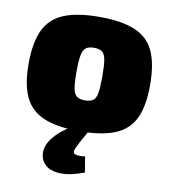

<svg xmlns="http://www.w3.org/2000/svg" viewBox="-82 -585 775 870"><g transform="rotate(10 305.5 -149.5)"><path d="M306 -514Q408 -514 469.5 -488.5Q531 -463 558 -405Q585 -347 585 -249Q585 -153 558 -96Q531 -39 469.5 -13.5Q408 12 306 12Q204 12 142.5 -13.5Q81 -39 53.5 -96Q26 -153 26 -249Q26 -347 53.5 -405Q81 -463 142.5 -488.5Q204 -514 306 -514ZM306 -372Q282 -372 269 -362.5Q256 -353 251 -327Q246 -301 246 -249Q246 -199 251 -173.5Q256 -148 269 -139Q282 -130 306 -130Q330 -130 343 -139Q356 -148 360.5 -173.5Q365 -199 365 -249Q365 -301 360.5 -327Q356 -353 343 -362.5Q330 -372 306 -372ZM270 -2 350 0Q338 22 326.5 42Q315 62 303 87Q290 114 306.5 119Q323 124 351 120L363 192Q302 215 260 215Q218 215 194 199Q170 183 163 157.5Q156 132 165 105Q173 81 198.5 53Q224 25 270 -2Z"/></g></svg>

Font: Exo 2 Black
Style: Regular
Weight: 900
Designer: Natanael Gama
Foundry: Natanael Gama
Version: Version 2.010